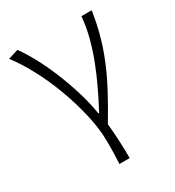

<svg xmlns="http://www.w3.org/2000/svg" viewBox="-180 -652 869 956"><g transform="rotate(-30 255.0 -174.0)"><path d="M224 199Q225 180 225.5 165Q226 150 226.5 136.5Q227 123 227 108Q227 93 227 73Q227 -1 207.5 -85.5Q188 -170 157.5 -252Q127 -334 88 -406.5Q49 -479 10 -529L68 -547Q96 -509 125.5 -454.5Q155 -400 181 -336.5Q207 -273 228 -205Q249 -137 259 -72H264Q293 -127 320 -183.5Q347 -240 369.5 -298Q392 -356 407.5 -415Q423 -474 428 -533H487Q477 -466 460.5 -404.5Q444 -343 418.5 -280Q393 -217 357 -149Q321 -81 273 -1Q278 46 280.5 98.5Q283 151 283 199Z"/></g></svg>

Font: Kinto Sans Light
Style: Regular
Weight: 300
Designer: Authors: Ryoko NISHIZUKA  (kana & ideographs); Paul D. Hunt (Latin, Greek & Cyrillic); Wenlong ZHANG  (bopomofo); Sandol
Foundry: Adobe Systems Incorporated, ookami Inc.
Version: Version 0.001